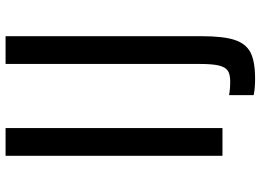

<svg xmlns="http://www.w3.org/2000/svg" viewBox="-140 -658 912 671"><g transform="rotate(-90 315.5 -322.0)"><path d="M107 0ZM107 -758H204V0H107ZM319 109V23Q339 27 367 27Q392 27 404.5 18.5Q417 10 422.5 -12.5Q428 -35 428 -79V-758H525V-73Q525 3 512 42.5Q499 82 468 98Q437 114 376 114Q343 114 319 109Z"/></g></svg>

Font: Biryani
Style: Regular
Weight: 400
Designer: Dan Reynolds and Mathieu Réguer
Foundry: Dan Reynolds and Mathieu Réguer
Version: Version 1.004; ttfautohint (v1.1) -l 5 -r 5 -G 72 -x 0 -D la